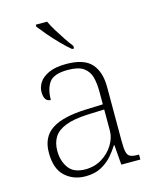

<svg xmlns="http://www.w3.org/2000/svg" viewBox="-116 -845 759 935"><g transform="rotate(-15 263.5 -378.0)"><path d="M199 10Q138 10 96.5 -28Q55 -66 55 -147Q55 -226 111.5 -263Q168 -300 287 -304L370 -307V-371Q370 -413 361.5 -444.5Q353 -476 327 -494.5Q301 -513 248 -513Q177 -513 154 -480.5Q131 -448 131 -393Q97 -393 97 -443Q97 -466 111.5 -489Q126 -512 159.5 -527.5Q193 -543 248 -543Q337 -543 374.5 -501.5Q412 -460 412 -383V-111Q412 -75 416 -56.5Q420 -38 432.5 -31.5Q445 -25 471 -25H477V0H381L373 -100H370Q356 -77 334 -51.5Q312 -26 279 -8Q246 10 199 10ZM207 -23Q254 -23 291 -46Q328 -69 349 -104Q370 -139 370 -174V-281L289 -278Q216 -275 174 -258.5Q132 -242 114.5 -213.5Q97 -185 97 -145Q97 -95 122.5 -59Q148 -23 207 -23ZM295 -606Q273 -624 245 -652.5Q217 -681 192.5 -710Q168 -739 155 -756V-766H212Q222 -744 238.5 -717Q255 -690 272.5 -664Q290 -638 305 -619V-606Z"/></g></svg>

Font: Noto Serif Malayalam ExtraLight
Style: Regular
Weight: 200
Designer: Indian type Foundry, Jelle Bosma, Monotype Design Team
Foundry: Monotype Imaging Inc.
Version: Version 2.104; ttfautohint (v1.8.4.7-5d5b)